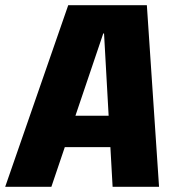

<svg xmlns="http://www.w3.org/2000/svg" viewBox="-52 -720 677 740"><path d="M211 -700H514L561 0H382L349 -591H346L146 0H-32ZM178 -274H427L409 -153H161Z"/></svg>

Font: Pathway Extreme Condensed ExtraBold
Style: Italic
Weight: 800
Width: 3
Italic angle: -8°
Version: Version 1.001;gftools[0.9.26]